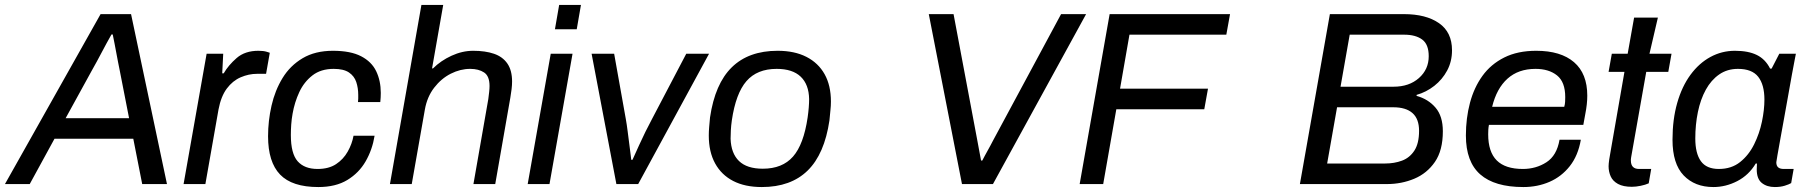

<svg xmlns="http://www.w3.org/2000/svg" viewBox="-61 -743 7306 775"><path d="M-41 0 345 -686H468L613 0H513L477 -183H159L59 0ZM204 -266H460L423 -455Q419 -474 415.5 -492.5Q412 -511 408.5 -529.5Q405 -548 401.5 -566.5Q398 -585 394 -604H389Q379 -586 369 -568Q359 -550 349.5 -531.5Q340 -513 330 -495Q320 -477 310 -459Z M680 0 773 -526H840L836 -447H842Q861 -480 894.5 -509Q928 -538 982 -538Q1003 -538 1015.5 -534Q1028 -530 1028 -530L1013 -445H976Q943 -445 910.5 -431Q878 -417 854.5 -385.5Q831 -354 821 -301L768 0Z M1224 12Q1118 12 1069.5 -38.5Q1021 -89 1021 -193Q1021 -255 1035 -316.5Q1049 -378 1079.5 -428Q1110 -478 1160.5 -508Q1211 -538 1283 -538Q1354 -538 1396.5 -516Q1439 -494 1457.5 -455.5Q1476 -417 1476 -368Q1476 -359 1475.5 -349.5Q1475 -340 1474 -331H1384Q1385 -338 1385 -345Q1385 -352 1385 -360Q1385 -388 1377 -412Q1369 -436 1347.5 -450.5Q1326 -465 1286 -465Q1234 -465 1200 -438.5Q1166 -412 1147 -371Q1128 -330 1120 -284Q1116 -262 1114.5 -240Q1113 -218 1113 -198Q1113 -123 1140.5 -92Q1168 -61 1221 -61Q1266 -61 1295.5 -80.5Q1325 -100 1342.5 -131Q1360 -162 1366 -195H1451Q1442 -139 1415 -92Q1388 -45 1341 -16.5Q1294 12 1224 12Z M1513 0 1640 -723H1728L1683 -467H1687Q1718 -498 1761.5 -518Q1805 -538 1849 -538Q1898 -538 1933 -526Q1968 -514 1987 -486.5Q2006 -459 2006 -414Q2006 -400 2004 -383Q2002 -366 1999 -349L1938 0H1850L1910 -343Q1912 -358 1913.5 -372Q1915 -386 1915 -396Q1915 -436 1893 -450.5Q1871 -465 1837 -465Q1797 -465 1758.5 -445.5Q1720 -426 1691.5 -389Q1663 -352 1654 -301L1601 0Z M2069 0 2162 -526H2250L2157 0ZM2179 -625 2196 -723H2284L2267 -625Z M2427 0 2327 -526H2418L2465 -263Q2469 -241 2472.5 -213Q2476 -185 2479.5 -158.5Q2483 -132 2485 -115Q2487 -98 2487 -98H2492Q2492 -98 2499.5 -114.5Q2507 -131 2518.5 -156.5Q2530 -182 2544 -210.5Q2558 -239 2571 -263L2709 -526H2801L2515 0Z M3014 12Q2946 12 2898.5 -12.5Q2851 -37 2825.5 -83.5Q2800 -130 2800 -196Q2800 -212 2801.5 -230Q2803 -248 2805 -269Q2825 -405 2893 -471.5Q2961 -538 3078 -538Q3146 -538 3194 -513.5Q3242 -489 3267.5 -443.5Q3293 -398 3293 -333Q3293 -316 3291 -298Q3289 -280 3287 -257Q3267 -121 3199 -54.5Q3131 12 3014 12ZM3018 -62Q3097 -62 3140 -111Q3183 -160 3199 -269Q3202 -290 3203.5 -309Q3205 -328 3205 -343Q3204 -402 3171 -433.5Q3138 -465 3074 -465Q2995 -465 2952 -415.5Q2909 -366 2893 -257Q2890 -236 2889 -217Q2888 -198 2888 -183Q2890 -124 2922 -93Q2954 -62 3018 -62Z M3822 0 3688 -686H3788L3883 -181Q3885 -170 3887 -159.5Q3889 -149 3891 -138Q3893 -127 3895 -116.5Q3897 -106 3899 -95H3904Q3909 -105 3914.5 -115Q3920 -125 3925.5 -135Q3931 -145 3936.5 -155Q3942 -165 3947 -175L4222 -686H4323L3947 0Z M4297 0 4418 -686H4904L4889 -603H4498L4460 -385H4815L4800 -302H4445L4392 0Z M5186 0 5307 -686H5606Q5695 -686 5747.5 -649.5Q5800 -613 5800 -540Q5800 -495 5780.5 -458.5Q5761 -422 5728.5 -396.5Q5696 -371 5657 -360V-356Q5704 -343 5733.5 -308.5Q5763 -274 5763 -213Q5763 -136 5731 -89.5Q5699 -43 5647.5 -21.5Q5596 0 5537 0ZM5296 -83H5530Q5567 -83 5598 -94.5Q5629 -106 5648 -135Q5667 -164 5667 -215Q5667 -263 5640.5 -286.5Q5614 -310 5563 -310H5336ZM5350 -393H5564Q5627 -393 5666.5 -428Q5706 -463 5706 -516Q5706 -564 5679.5 -583.5Q5653 -603 5607 -603H5387Z M6088 12Q5972 12 5914 -39Q5856 -90 5856 -196Q5856 -266 5872.5 -328Q5889 -390 5923 -437Q5957 -484 6011 -511Q6065 -538 6140 -538Q6239 -538 6292.5 -492Q6346 -446 6346 -357Q6346 -340 6344 -321.5Q6342 -303 6338 -283L6330 -239H5949Q5947 -228 5946.5 -219Q5946 -210 5946 -201Q5946 -130 5980.5 -95.5Q6015 -61 6086 -61Q6139 -61 6181 -88Q6223 -115 6234 -179H6320Q6309 -115 6275.5 -72.5Q6242 -30 6193.5 -9Q6145 12 6088 12ZM5962 -312H6253Q6256 -322 6256.5 -332Q6257 -342 6257 -351Q6257 -412 6224 -438.5Q6191 -465 6137 -465Q6068 -465 6024 -425.5Q5980 -386 5962 -312Z M6526 11Q6491 11 6470 -0.5Q6449 -12 6440.5 -31Q6432 -50 6432 -72Q6432 -81 6434.5 -99Q6437 -117 6441 -137L6496 -453H6432L6445 -526H6509L6535 -672H6631L6597 -526H6686L6673 -453H6584L6523 -108Q6522 -104 6522 -100Q6522 -96 6522 -95Q6522 -61 6555 -61H6604L6594 -3Q6581 3 6561.5 7Q6542 11 6526 11Z M6855 12Q6780 12 6735 -35Q6690 -82 6690 -179Q6690 -261 6709 -327.5Q6728 -394 6762.5 -441Q6797 -488 6843 -513Q6889 -538 6942 -538Q6996 -538 7030.5 -521Q7065 -504 7084 -466H7090L7121 -526H7188Q7188 -526 7183.5 -503Q7179 -480 7172 -442Q7165 -404 7157 -358Q7149 -312 7140.5 -266Q7132 -220 7125 -180.5Q7118 -141 7113.5 -116Q7109 -91 7109 -88Q7109 -74 7116.5 -67.5Q7124 -61 7139 -61H7179L7169 -4Q7161 1 7143.5 6.5Q7126 12 7103 12Q7071 12 7050.5 -4.5Q7030 -21 7030 -59Q7030 -72 7031 -84.5Q7032 -97 7034 -124L7072 -83H7026Q6998 -36 6951.5 -12Q6905 12 6855 12ZM6877 -61Q6928 -61 6963 -89Q6998 -117 7019.5 -160.5Q7041 -204 7051 -252Q7061 -300 7061 -341Q7061 -401 7036 -433Q7011 -465 6954 -465Q6911 -465 6878.5 -442.5Q6846 -420 6824.5 -381Q6803 -342 6792.5 -291Q6782 -240 6782 -184Q6782 -124 6804.5 -92.5Q6827 -61 6877 -61Z"/></svg>

Font: Archivo VF Beta
Style: Italic
Weight: 400
Italic angle: -10°
Designer: Hector Gatti
Foundry: Omnibus-Type
Version: Version 1.002